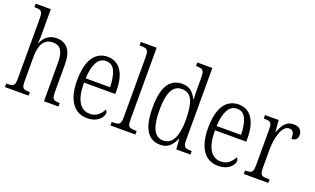

<svg xmlns="http://www.w3.org/2000/svg" viewBox="-81 -1196 2698 1642"><g transform="rotate(20 1268.0 -375.0)"><path d="M14 0V-32H25Q50 -32 65 -36.5Q80 -41 86.5 -56.5Q93 -72 93 -105V-656Q93 -689 86 -704Q79 -719 65 -723.5Q51 -728 29 -728H17V-760H155V-514Q155 -502 154.5 -489.5Q154 -477 153 -466.5Q152 -456 152 -451H155Q165 -476 182.5 -497Q200 -518 226 -531Q252 -544 289 -544Q356 -544 393 -498.5Q430 -453 430 -356V-105Q430 -72 436 -56.5Q442 -41 456.5 -36.5Q471 -32 495 -32H501V0H369V-354Q369 -424 346.5 -461.5Q324 -499 269 -499Q231 -499 205.5 -479Q180 -459 167.5 -420.5Q155 -382 155 -327V-102Q155 -70 161.5 -55Q168 -40 183.5 -36Q199 -32 223 -32H229V0Z M762 10Q673 10 623.5 -61.5Q574 -133 574 -263Q574 -404 621 -474Q668 -544 753 -544Q833 -544 877 -480Q921 -416 921 -298V-267H636Q637 -147 672.5 -90Q708 -33 771 -33Q817 -33 846 -57Q875 -81 890 -113Q896 -110 900 -103.5Q904 -97 904 -85Q904 -67 888.5 -44.5Q873 -22 841.5 -6Q810 10 762 10ZM859 -306Q858 -395 833.5 -450Q809 -505 753 -505Q697 -505 669 -452Q641 -399 637 -306Z M974 0V-32H985Q1012 -32 1028 -36.5Q1044 -41 1050.5 -56.5Q1057 -72 1057 -105V-656Q1057 -689 1049.5 -704.5Q1042 -720 1027 -724Q1012 -728 989 -728H974V-760H1118V-105Q1118 -72 1124.5 -56.5Q1131 -41 1147 -36.5Q1163 -32 1190 -32H1201V0Z M1429 10Q1375 10 1337.5 -18.5Q1300 -47 1280 -108.5Q1260 -170 1260 -267Q1260 -365 1280 -426.5Q1300 -488 1338 -516.5Q1376 -545 1430 -545Q1482 -545 1513.5 -519Q1545 -493 1563 -452H1567Q1565 -476 1564.5 -502.5Q1564 -529 1564 -555V-654Q1564 -688 1556.5 -703.5Q1549 -719 1534.5 -723.5Q1520 -728 1497 -728H1488V-760H1625V-101Q1625 -70 1632 -55.5Q1639 -41 1653.5 -36.5Q1668 -32 1692 -32H1702V0H1573L1566 -95H1564Q1544 -47 1512.5 -18.5Q1481 10 1429 10ZM1439 -33Q1505 -33 1534.5 -94.5Q1564 -156 1564 -266Q1564 -381 1537.5 -441.5Q1511 -502 1441 -502Q1401 -502 1374.5 -476Q1348 -450 1335.5 -398Q1323 -346 1323 -265Q1323 -147 1352.5 -90Q1382 -33 1439 -33Z M1954 10Q1865 10 1815.5 -61.5Q1766 -133 1766 -263Q1766 -404 1813 -474Q1860 -544 1945 -544Q2025 -544 2069 -480Q2113 -416 2113 -298V-267H1828Q1829 -147 1864.5 -90Q1900 -33 1963 -33Q2009 -33 2038 -57Q2067 -81 2082 -113Q2088 -110 2092 -103.5Q2096 -97 2096 -85Q2096 -67 2080.5 -44.5Q2065 -22 2033.5 -6Q2002 10 1954 10ZM2051 -306Q2050 -395 2025.5 -450Q2001 -505 1945 -505Q1889 -505 1861 -452Q1833 -399 1829 -306Z M2188 0V-32H2193Q2218 -32 2233 -36.5Q2248 -41 2254.5 -56.5Q2261 -72 2261 -106V-433Q2261 -466 2254.5 -481Q2248 -496 2232.5 -500Q2217 -504 2191 -504H2186V-536H2310L2319 -431H2322Q2333 -460 2347.5 -486Q2362 -512 2385.5 -528.5Q2409 -545 2444 -545Q2484 -545 2503.5 -526Q2523 -507 2523 -476Q2523 -452 2510 -437Q2497 -422 2468 -422Q2468 -447 2464 -464Q2460 -481 2449.5 -490Q2439 -499 2420 -499Q2396 -499 2377.5 -478.5Q2359 -458 2347 -424.5Q2335 -391 2329 -351.5Q2323 -312 2323 -275V-103Q2323 -71 2330 -55.5Q2337 -40 2352 -36Q2367 -32 2391 -32H2411V0Z"/></g></svg>

Font: Noto Serif Ethiopic Condensed Light
Style: Regular
Weight: 300
Width: 3
Designer: Monotype Design Team
Foundry: Monotype Imaging Inc.
Version: Version 2.102